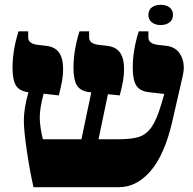

<svg xmlns="http://www.w3.org/2000/svg" viewBox="-20 -777 803 797"><path d="M743 -495Q743 -484 739 -464L695 -272Q663 -134 605 -67Q547 0 474 0H119Q103 -71 91 -153.5Q79 -236 79 -277Q79 -327 98 -394Q60 -399 46 -422.5Q32 -446 32 -495Q32 -569 57 -647H97V-622Q97 -596 135 -591L170 -587Q208 -583 225 -559Q242 -535 242 -490Q242 -465 237.5 -440Q233 -415 224 -381L161 -388Q145 -328 145 -289Q145 -269 149 -243.5Q153 -218 158 -199H318L359 -394H354Q315 -398 300 -421.5Q285 -445 285 -495Q285 -569 310 -647H350V-622Q350 -596 388 -591L423 -587Q461 -583 478 -559Q495 -535 495 -490Q495 -465 490.5 -440Q486 -415 477 -381L428 -386L389 -199H473Q527 -199 557.5 -209Q588 -219 609.5 -250Q631 -281 650 -346L662 -387L600 -394Q561 -398 546 -421.5Q531 -445 531 -495Q531 -569 556 -647H596V-622Q596 -596 634 -591L669 -587Q706 -583 724.5 -557Q743 -531 743 -495ZM596 -715Q596 -736 610.5 -746.5Q625 -757 647 -757Q669 -757 683.5 -746.5Q698 -736 698 -715Q698 -695 683.5 -684Q669 -673 647 -673Q625 -673 610.5 -684Q596 -695 596 -715Z"/></svg>

Font: Noto Serif Hebrew Black
Style: Regular
Weight: 900
Designer: Monotype Design Team
Foundry: Monotype Imaging Inc.
Version: Version 1.000